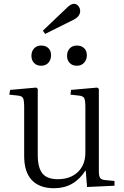

<svg xmlns="http://www.w3.org/2000/svg" viewBox="-20 -974 652 1008"><path d="M216.8 -795.9 205.1 -813 330.1 -932.1Q352.1 -954.1 368.2 -954.1Q381.8 -954.1 391.4 -942.4Q400.9 -930.7 400.9 -916Q400.9 -887.2 363.8 -869.1ZM383.8 -628.9Q359.4 -628.9 345.7 -643.6Q332 -658.2 332 -681.2Q332 -704.6 345.9 -719.7Q359.9 -734.9 383.8 -734.9Q407.7 -734.9 421.9 -720.9Q436 -707 436 -684.1Q436 -660.6 421.6 -644.8Q407.2 -628.9 383.8 -628.9ZM195.8 -628.9Q172.4 -628.9 158.7 -643.6Q145 -658.2 145 -681.2Q145 -704.6 158.9 -719.7Q172.9 -734.9 195.8 -734.9Q220.2 -734.9 234.1 -721.2Q248 -707.5 248 -684.1Q248 -660.2 234.1 -644.5Q220.2 -628.9 195.8 -628.9ZM264.2 14.2Q187.5 14.2 147.2 -28.3Q106.9 -70.8 106.9 -154.8V-410.2Q106.9 -446.3 101.3 -458.3Q95.7 -470.2 74.2 -472.2L28.8 -477.1L33.2 -502L169.9 -514.2L178.2 -507.8V-161.1Q178.2 -93.8 202.6 -63.5Q227.1 -33.2 283.2 -33.2Q349.1 -33.2 388.7 -70.8Q428.2 -108.4 428.2 -172.9V-410.2Q428.2 -446.3 422.4 -458.3Q416.5 -470.2 394 -472.2L350.1 -477.1L353 -502L490.2 -514.2L499 -507.8V-75.2Q499 -49.8 505.4 -40.3Q511.7 -30.8 530.8 -28.8L581.1 -23.9V1L437 7.8L430.2 -78.1H428.2Q369.1 14.2 264.2 14.2Z"/></svg>

Font: Literata Light
Style: Regular
Weight: 300
Designer: Latin by Veronika Burian and Jose Scaglione. Greek by Irene Vlachou. Cyrillic by Vera Evstafieva.
Foundry: TypeTogether
Version: Version 3.021